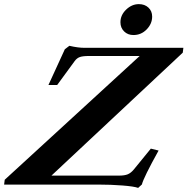

<svg xmlns="http://www.w3.org/2000/svg" viewBox="-83 -895 909 931"><path d="M564 -725.1Q536.6 -725.1 518.8 -742.7Q501 -760.3 501 -787.1Q501 -821.8 528.6 -848.4Q556.2 -875 590.3 -875Q618.7 -875 636.7 -858.2Q654.8 -841.3 654.8 -814.5Q654.8 -779.8 628.2 -752.4Q601.6 -725.1 564 -725.1ZM586.9 16.1Q566.9 8.8 510.7 4.4Q454.6 0 392.6 0H-63L-60.1 -23.4L594.2 -623.5H348.1Q318.8 -623.5 304.2 -618.4Q289.6 -613.3 279.3 -599.1L194.3 -482.9H151.9L231.4 -656.2L253.4 -672.9Q295.4 -663.1 326.7 -663.1H806.2L803.2 -639.6L166.5 -43.5H494.6Q521 -43.5 536.4 -49.8Q551.8 -56.2 565.9 -73.2L648.4 -174.3L686 -165Q613.3 -34.2 605 -0.5Z"/></svg>

Font: Elstob 8pt
Style: Bold Italic
Weight: 700
Italic angle: -20°
Designer: Peter S. Baker
Version: Version 1.015